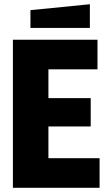

<svg xmlns="http://www.w3.org/2000/svg" viewBox="-20 -888 515 908"><path d="M41 0V-700H441V-560H209V-424H409V-290H209V-140H451V0ZM124 -756V-840L405 -868V-756Z"/></svg>

Font: Tektur SemiCondensed
Style: Bold
Weight: 700
Width: 4
Designer: Adam Jagosz
Foundry: Adam Jagosz
Version: Version 1.005;gftools[0.9.30]